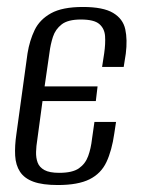

<svg xmlns="http://www.w3.org/2000/svg" viewBox="-20 -523 405 551"><path d="M146 8Q102 8 76 -1.5Q50 -11 37.5 -30Q25 -49 23.5 -76.5Q22 -104 27 -138L59 -370Q65 -407 79.5 -437Q94 -467 126.5 -485Q159 -503 218 -503Q276 -503 304.5 -486Q333 -469 339.5 -439Q346 -409 341 -369L335 -331H273L279 -370Q283 -398 281.5 -419.5Q280 -441 265 -454Q250 -467 212 -467Q175 -467 157 -453Q139 -439 132 -417.5Q125 -396 122 -372L108 -275H260L255 -233H102L87 -122Q84 -104 83.5 -87Q83 -70 88 -56.5Q93 -43 107.5 -35Q122 -27 150 -27Q188 -27 206.5 -40Q225 -53 233 -75Q241 -97 244 -124L251 -173H313L308 -140Q301 -91 285.5 -58Q270 -25 237 -8.5Q204 8 146 8Z"/></svg>

Font: Alumni Sans
Style: Italic
Weight: 400
Italic angle: -8°
Version: Version 1.016